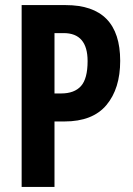

<svg xmlns="http://www.w3.org/2000/svg" viewBox="-20 -734 522 754"><path d="M65 -714V0H194V-257H233Q344 -257 398 -321.5Q452 -386 452 -495Q452 -714 238 -714ZM324 -494Q324 -425 298 -396Q272 -367 220 -367H194V-604H230Q324 -604 324 -494Z"/></svg>

Font: Noto Sans UI Condensed
Style: Bold
Weight: 700
Width: 3
Designer: Monotype Design Team
Foundry: Monotype Imaging Inc.
Version: 1.001